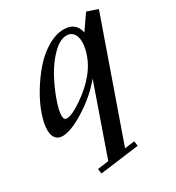

<svg xmlns="http://www.w3.org/2000/svg" viewBox="-184 -565 861 938"><g transform="rotate(-30 247.0 -96.5)"><path d="M42 11.2Q17.1 11.2 3.7 -4.6Q-9.8 -20.5 -9.8 -51.8Q-9.8 -87.4 7.6 -137.5Q24.9 -187.5 55.9 -239.3Q86.9 -291 125.5 -335.9Q164.1 -380.9 211.9 -409.4Q259.8 -438 304.7 -438Q373 -438 385.7 -374L443.8 -458.5L504.4 -438L274.9 215.3L330.6 208L334.5 235.4L113.3 264.2L109.9 236.8L172.4 228.5L308.1 -159.2Q252.4 -91.3 171.1 -40Q89.8 11.2 42 11.2ZM102.5 -53.2Q130.9 -53.2 191.2 -94.2Q251.5 -135.3 290 -182.6Q321.8 -221.2 337.6 -263.7Q353.5 -306.2 353.5 -338.9Q353.5 -369.6 340.3 -387.5Q327.1 -405.3 302.2 -405.3Q264.6 -405.3 223.9 -364.7Q183.1 -324.2 153.6 -269.5Q124 -214.8 104.7 -160.6Q85.4 -106.4 85.4 -77.1Q85.4 -53.2 102.5 -53.2Z"/></g></svg>

Font: Elstob 14pt SemiBold
Style: Italic
Weight: 600
Italic angle: -20°
Designer: Peter S. Baker
Version: Version 1.015